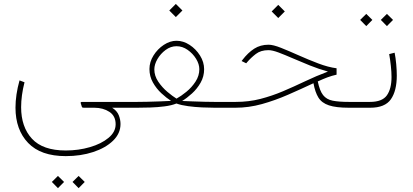

<svg xmlns="http://www.w3.org/2000/svg" viewBox="-20 -560 2145 998"><path d="M321.8 251.5Q191.9 251.5 126.2 182.9Q60.5 114.3 60.5 -0.5Q60.5 -66.9 81.5 -142.1L107.4 -132.3Q89.8 -63 89.8 -2.9Q89.8 100.1 146.2 161.1Q202.6 222.2 321.8 222.2Q388.2 222.2 447.5 204.8Q506.8 187.5 543.9 156.7Q581.1 126 581.1 85.9Q581.1 42.5 548.3 21.2Q515.6 0 470.2 0H416Q413.1 0 409.7 -0.7Q406.2 -1.5 405.3 -5.4L399.4 -24.4Q397.9 -30.3 407.2 -30.3H644V0H563Q588.4 16.1 597.4 39.1Q606.4 62 606.4 84.5Q606.4 133.8 567.6 171.4Q528.8 209 464.4 230.2Q399.9 251.5 321.8 251.5ZM388.7 354.5 420.4 385.7 388.7 418 356.9 385.7ZM281.2 354.5 313 385.7 281.2 418 249.5 385.7Z M894 -539.6 928.2 -505.4 894 -471.2 859.9 -505.4ZM1041 -200.2Q1041 -162.1 1022.7 -130.1Q1004.4 -98.1 978 -74.2Q951.7 -50.3 926.8 -35.2Q947.8 -34.2 980.5 -33Q1013.2 -31.7 1044.9 -31Q1076.7 -30.3 1094.2 -30.3H1141.6V0H1095.7Q1066.4 0 1029.8 -1.7Q993.2 -3.4 958 -8.1Q922.9 -12.7 897 -22Q871.6 -11.7 835.2 -7.1Q798.8 -2.4 761.2 -1.2Q723.6 0 692.9 0H624.5V-30.3H692.9Q712.4 -30.3 745.1 -31Q777.8 -31.7 812 -33Q846.2 -34.2 869.1 -35.6Q845.2 -50.8 819.1 -75Q793 -99.1 774.9 -131.1Q756.8 -163.1 756.8 -201.2Q756.8 -237.8 777.8 -271.5Q798.8 -305.2 831.3 -326.7Q863.8 -348.1 897.5 -348.1Q932.6 -348.1 965.6 -326.7Q998.5 -305.2 1019.8 -271.2Q1041 -237.3 1041 -200.2ZM897.5 -319.8Q867.2 -319.8 840.8 -300.3Q814.5 -280.8 798.3 -252.9Q782.2 -225.1 782.2 -199.2Q782.2 -166 802.5 -135.7Q822.8 -105.5 850.1 -82.5Q877.4 -59.6 897.5 -47.4Q920.9 -60.1 948.7 -82.8Q976.6 -105.5 996.3 -135.7Q1016.1 -166 1016.1 -200.2Q1016.1 -226.6 999.3 -254.2Q982.4 -281.7 955.3 -300.8Q928.2 -319.8 897.5 -319.8Z M1426.3 -534.7 1460.4 -500.5 1426.3 -466.3 1392.1 -500.5ZM1729.5 -205.1V-171.9Q1705.1 -166.5 1682.1 -158Q1659.2 -149.4 1631.8 -136.7Q1641.6 -88.4 1659.4 -65.7Q1677.2 -43 1709.5 -36.6Q1741.7 -30.3 1793.5 -30.3H1823.2V0H1793.5Q1726.6 0 1689.5 -12.5Q1652.3 -24.9 1635 -53Q1617.7 -81.1 1609.4 -127.4Q1543.9 -96.7 1476.8 -67.4Q1409.7 -38.1 1341.3 -19Q1272.9 0 1203.6 0H1122.1V-30.3H1205.1Q1273.4 -30.3 1333.7 -45.9Q1394 -61.5 1450.9 -85.7Q1507.8 -109.9 1565.2 -137.2Q1622.6 -164.6 1684.6 -188Q1636.7 -201.2 1590.1 -220Q1543.5 -238.8 1502 -256.8Q1460.4 -274.9 1428 -287.1Q1395.5 -299.3 1375.5 -299.3Q1335.4 -299.3 1309.8 -279.5Q1284.2 -259.8 1264.2 -236.3L1259.8 -231L1235.8 -242.7L1240.2 -248.5Q1269 -286.1 1301.3 -306.9Q1333.5 -327.6 1376 -327.6Q1399.9 -327.6 1440.9 -311.3Q1481.9 -294.9 1532.2 -272.5Q1582.5 -250 1633.8 -230.5Q1685.1 -210.9 1729.5 -205.1Z M1991.2 -487.8 2022.9 -456.5 1991.2 -424.3 1959.5 -456.5ZM1883.8 -487.8 1915.5 -456.5 1883.8 -424.3 1852.1 -456.5ZM1803.7 -30.3H1903.3Q1966.8 -30.3 1991 -64.5Q2015.1 -98.6 2015.1 -159.7Q2015.1 -184.6 2011.7 -217Q2008.3 -249.5 2002.9 -278.8L2031.2 -286.1Q2036.6 -259.3 2039.6 -226.1Q2042.5 -192.9 2042.5 -167.5Q2042.5 -87.9 2011.7 -43.9Q1981 0 1904.3 0H1803.7Z"/></svg>

Font: Vazirmatn UI FD Thin
Style: Regular
Weight: 100
Designer: Saber Rastikerdar
Foundry: Saber Rastikerdar
Version: Version 33.003